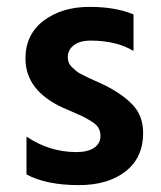

<svg xmlns="http://www.w3.org/2000/svg" viewBox="-20 -533 467 558"><path d="M396 -146Q396 -75 345 -35Q294 5 209 5Q115 5 57 -26V-136Q124 -91 202 -91Q235 -91 253.5 -103.5Q272 -116 272 -138Q272 -151 266 -161.5Q260 -172 243 -182Q226 -192 216.5 -196.5Q207 -201 179 -213Q176 -214 174.5 -215Q173 -216 170 -217Q167 -218 165 -219Q54 -269 54 -363Q54 -433 107 -473Q160 -513 240 -513Q317 -513 368 -491V-385Q318 -415 243 -415Q212 -415 194.5 -401.5Q177 -388 177 -367Q177 -359 179.5 -352Q182 -345 188.5 -338.5Q195 -332 201 -327Q207 -322 218 -316.5Q229 -311 237 -307Q245 -303 259 -297Q273 -291 281 -287Q334 -261 365 -229Q396 -197 396 -146Z"/></svg>

Font: Hind Vadodara SemiBold
Style: Regular
Weight: 600
Designer: Hitesh Malaviya
Foundry: Indian Type Foundry
Version: Version 1.001;PS 1.0;hotconv 1.0.86;makeotf.lib2.5.63406; tt